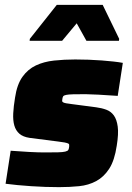

<svg xmlns="http://www.w3.org/2000/svg" viewBox="-20 -763 542 791"><path d="M3 0ZM223 8Q196 8 166.5 7Q137 6 108 4Q79 2 52 -0.5Q25 -3 3 -6L24 -142Q61 -139 100 -137Q139 -135 162 -135Q199 -135 219 -135.5Q239 -136 249 -138.5Q259 -141 261.5 -145.5Q264 -150 265 -159Q265 -164 265 -167Q265 -170 260.5 -172Q256 -174 246.5 -176Q237 -178 219 -180L102 -195Q75 -199 60 -212Q45 -225 39 -246Q33 -267 34.5 -296Q36 -325 42 -361Q50 -415 72.5 -446.5Q95 -478 128 -493.5Q161 -509 202.5 -513.5Q244 -518 290 -518Q317 -518 345 -517Q373 -516 399 -514Q425 -512 447.5 -509.5Q470 -507 486 -504L465 -368Q423 -371 385.5 -373Q348 -375 332 -375Q299 -375 280.5 -374.5Q262 -374 252.5 -372Q243 -370 240.5 -366.5Q238 -363 237 -356Q236 -350 236 -347Q236 -344 240 -341.5Q244 -339 252.5 -337.5Q261 -336 277 -334L376 -321Q399 -318 418 -311Q437 -304 449 -287.5Q461 -271 465 -241.5Q469 -212 461 -163Q452 -102 430 -68Q408 -34 376.5 -17Q345 0 306 4Q267 8 223 8ZM102 -595ZM102 -595 103 -603 214 -743H403L471 -603L470 -595H336L296 -667L236 -595Z"/></svg>

Font: Azeri Sans Black
Style: Italic
Weight: 900
Designer: Hector Gatti & Omnibus-Type (original fonts) / Cristiano Sobral (main changes and remastering)
Foundry: Omnibus-Type
Version: Version 0.07;August 21, 2020;FontCreator 13.0.0.2681 64-bit;